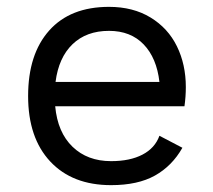

<svg xmlns="http://www.w3.org/2000/svg" viewBox="-20 -530 621 560"><path d="M518 -220H141Q148 -144 191.5 -102Q235 -60 304 -60Q359 -60 395.5 -79Q432 -98 445 -134L512 -99Q482 -46 432 -18Q382 10 304 10Q191 10 126.5 -59Q62 -128 62 -250Q62 -372 123.5 -441Q185 -510 298 -510Q368 -510 419 -479Q470 -448 496 -395Q522 -342 522 -276Q522 -248 518 -220ZM142 -291H445Q437 -361 399 -400.5Q361 -440 298 -440Q232 -440 191.5 -401Q151 -362 142 -291Z"/></svg>

Font: Work Sans
Style: Regular
Weight: 400
Designer: Wei Huang
Foundry: Wei Huang
Version: Version 1.500; ttfautohint (v1.6)